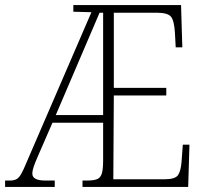

<svg xmlns="http://www.w3.org/2000/svg" viewBox="-22 -734 805 754"><path d="M-2 0V-25H17Q32 -25 42 -30Q52 -35 61 -50.5Q70 -66 83 -98L337 -686L266 -688V-714H689L694 -548H668L665 -605Q662 -654 649 -669Q636 -684 594 -684H425V-389H631V-359H425L423 -30H624Q665 -30 676.5 -45.5Q688 -61 691 -99L696 -166H722L717 0H302V-25H320Q346 -25 359.5 -30.5Q373 -36 378 -53Q383 -70 383 -105V-252H184L127 -121Q116 -96 110.5 -80Q105 -64 105 -52Q105 -25 156 -25H193V0ZM197 -282H383V-684H369Z"/></svg>

Font: Noto Serif Condensed ExtraLight
Style: Regular
Weight: 200
Width: 3
Designer: Monotype Design Team
Foundry: Monotype Imaging Inc.
Version: Version 2.013; ttfautohint (v1.8.4.7-5d5b)